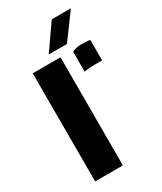

<svg xmlns="http://www.w3.org/2000/svg" viewBox="-196 -851 779 923"><g transform="rotate(-30 193.5 -389.5)"><path d="M47 0V-600H201V0ZM267 -482V-592.5Q288 -604 320 -604Q333.5 -604 346.5 -603Q359.5 -602 367 -601V-487H322Q289 -487 267 -482ZM159 -640 256 -779H362L260 -640Z"/></g></svg>

Font: Big Shoulders Stencil Text Thin Black
Style: Regular
Weight: 900
Version: Version 2.001